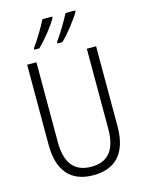

<svg xmlns="http://www.w3.org/2000/svg" viewBox="-139 -1030 847 1122"><g transform="rotate(-15 284.5 -469.0)"><path d="M429 -940V-948H371C353 -912 310 -839 279 -797V-788H309C349 -826 408 -902 429 -940ZM290 -940V-948H231C213 -911 172 -841 139 -797V-788H169C212 -828 269 -901 290 -940ZM493 -230V-714H437V-230C437 -96 381 -41 285 -41C187 -41 132 -99 132 -231V-714H76V-230C76 -69 150 10 284 10C414 10 493 -63 493 -230Z"/></g></svg>

Font: Noto Sans Myanmar Condensed Light
Style: Regular
Weight: 300
Width: 3
Designer: Monotype Design Team
Foundry: Monotype Imaging Inc.
Version: Version 2.107